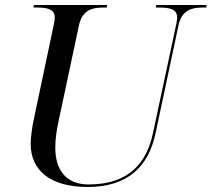

<svg xmlns="http://www.w3.org/2000/svg" viewBox="-20 -734 842 764"><path d="M329 10C488 10 571 -71 599 -204L690 -632C703 -695 744 -704 788 -704H801L802 -714H602L600 -704H613C655 -704 685 -698 685 -664C685 -658 683 -644 681 -636L589 -206C565 -90 497 0 332 0C247 0 200 -53 200 -147C200 -182 205 -213 212 -247L294 -632C307 -695 348 -704 392 -704H405L406 -714H115L113 -704H126C168 -704 198 -698 198 -664C198 -658 196 -644 194 -636L113 -252C108 -229 102 -184 102 -163C102 -53 183 10 329 10Z"/></svg>

Font: Noto Serif Display
Style: Italic
Weight: 400
Italic angle: -12°
Designer: Monotype Design Team
Foundry: Monotype Imaging Inc.
Version: Version 2.009